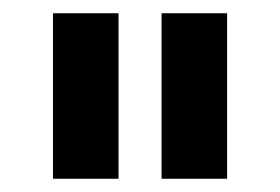

<svg xmlns="http://www.w3.org/2000/svg" viewBox="-20 -720 423 290"><path d="M60 -700H159V-450H60ZM224 -700H323V-450H224Z"/></svg>

Font: Alexandria Medium
Style: Regular
Weight: 500
Designer: Mohamed Gaber
Foundry: Kief Type Foundry
Version: Version 5.100